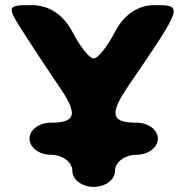

<svg xmlns="http://www.w3.org/2000/svg" viewBox="-20 -778 725 748"><path d="M76 -644C116 -582 176 -491 207 -446C285 -334 278 -300 178 -300C132 -300 95 -272 95 -238C95 -204 132 -175 178 -175C224 -175 262 -146 262 -112C262 -78 299 -50 345 -50C391 -50 428 -78 428 -112C428 -146 466 -175 512 -175C558 -175 595 -204 595 -238C595 -272 558 -300 512 -300C412 -300 405 -334 482 -446C695 -758 694 -758 582 -758C518 -758 463 -721 428 -654C398 -596 361 -550 345 -550C329 -550 292 -596 262 -654C227 -721 170 -758 105 -758C5 -758 4 -756 76 -644Z"/></svg>

Font: Hussar Skorodowane
Style: Bold
Weight: 700
Foundry: Cannot Into Space Fonts
Version: Version 0.892